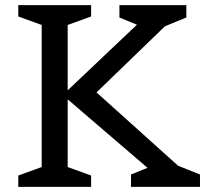

<svg xmlns="http://www.w3.org/2000/svg" viewBox="-20 -726 797 746"><path d="M757 0H489V-48L553 -74L243 -340V-77L334 -44V0H51V-44L142 -77V-629L51 -662V-706H334V-662L243 -629V-375L512 -630L444 -658V-706H704V-658L621 -624L355 -367L672 -82L757 -48Z"/></svg>

Font: Belgrano
Style: Regular
Weight: 400
Version: Version 1.002